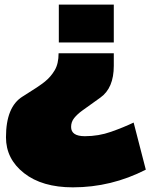

<svg xmlns="http://www.w3.org/2000/svg" viewBox="-20 -576 654 832"><path d="M473.1 -392.1H234.9V-556.2H473.1ZM295.9 235.8Q162.6 235.8 84.2 174.3Q5.9 112.8 5.9 19Q5.9 -113.3 77.9 -157.7Q149.9 -202.1 175 -222.7Q200.2 -243.2 217 -271.5Q233.9 -299.8 233.9 -345.2H473.1V-291Q473.1 -194.3 415 -153.1Q356.9 -111.8 335.9 -96.4Q314.9 -81.1 301.5 -64.5Q288.1 -47.9 288.1 -25.9Q288.1 14.2 347.7 14.2Q407.2 14.2 461.2 -4.9Q515.1 -23.9 559.1 -44.9L611.8 159.2Q462.4 235.8 295.9 235.8Z"/></svg>

Font: AlfaSlabOne-Regular
Style: Regular
Weight: 400
Designer: JM Sole
Foundry: JM Sole
Version: Version 1.001